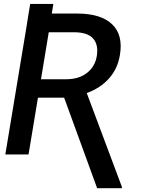

<svg xmlns="http://www.w3.org/2000/svg" viewBox="-20 -798 775 992"><path d="M119.7 -678.3 136 -777.7H255.7L247.5 -728H378.2Q501.4 -728 559.3 -672.6Q617.2 -617.2 599.4 -513.1Q587.7 -442.5 543.3 -392.8Q498.9 -343 428.3 -317.1L610.1 168.3L609.4 174.4H481.9L311.4 -293.3H176.1L127.5 0H7.5L120 -678.3ZM191.8 -388.5H321.4Q388.1 -388.5 429.9 -421.7Q471.6 -454.9 480.1 -508.5Q489.7 -566.8 460.9 -599.1Q432.2 -631.4 361.5 -631.4H231.9Z"/></svg>

Font: Karasuma Gothic
Style: Medium Italic
Weight: 500
Italic angle: 9.39998°
Designer: Rasmus Andersson / Ryoko Nishizuka
Foundry: Genbu
Version: Version 1.00